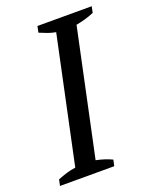

<svg xmlns="http://www.w3.org/2000/svg" viewBox="-128 -734 638 805"><g transform="rotate(-20 190.5 -331.5)"><path d="M240.7 0H-1.5L4.4 -27.3Q24.9 -35.6 44.4 -41.5Q64 -47.4 85 -50.3L204.1 -611.3Q185.5 -614.7 168.5 -620.8Q151.4 -627 133.3 -634.8L139.2 -662.6H381.3L375.5 -634.8Q356.9 -627 335.7 -620.8Q314.5 -614.7 294.9 -611.3L175.8 -50.3Q195.3 -46.4 213.4 -40.5Q231.4 -34.7 246.6 -27.3Z"/></g></svg>

Font: PT Astra Serif
Style: Italic
Weight: 400
Italic angle: -16°
Designer: A.Korolkova, I. Chaeva
Foundry: ParaType Ltd
Version: Version 1.001